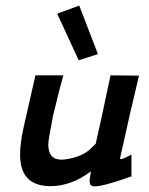

<svg xmlns="http://www.w3.org/2000/svg" viewBox="-20 -658 534 688"><path d="M264 -638 331 -464 262 -442 185 -609ZM376 -388 478 -387Q450 -272 410 -90Q410 -88 413 -88Q419 -88 433 -95L451 -104V-26Q336 15 312 9Q301 7 301 -10Q301 -16 306 -44Q235 9 161 9Q52 9 52 -103Q52 -144 64 -199Q69 -220 107 -388H207Q197 -355 170 -243Q153 -155 153 -141Q153 -86 199 -86Q209 -86 214 -87Q266 -94 298 -119Q314 -135 323 -143Q340 -216 376 -388Z"/></svg>

Font: GFS Neohellenic Rg
Style: Bold Italic
Weight: 700
Italic angle: -12°
Designer: Designed by Takis Katsoulidis and George D. Matthiopoulos.
Foundry: Designed by Takis Katsoulidis and George D. Matthiopoulos.
Version: Version 1.0